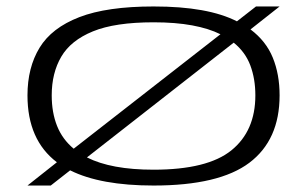

<svg xmlns="http://www.w3.org/2000/svg" viewBox="-20 -564 950 594"><path d="M65 10 156 -62Q65 -131 65 -269Q65 -355 102.5 -416.5Q140 -478 225.5 -511Q311 -544 455 -544Q540 -544 604 -532.5Q668 -521 713 -498L772 -544H845L755 -473Q803 -437 824 -385.5Q845 -334 845 -269Q845 -131 751.5 -60.5Q658 10 455 10Q291 10 197 -37L137 10ZM140 -269Q140 -216 156.5 -174.5Q173 -133 208 -104L662 -458Q626 -476 574.5 -485.5Q523 -495 455 -495Q336 -495 267.5 -467Q199 -439 169.5 -388.5Q140 -338 140 -269ZM455 -39Q622 -39 696 -99Q770 -159 770 -269Q770 -320 754.5 -361.5Q739 -403 703 -432L249 -77Q324 -39 455 -39Z"/></svg>

Font: Georama ExtraExtended Light
Style: Regular
Weight: 300
Width: 8
Designer: Jean-Baptiste Levee
Foundry: Production Type
Version: Version 1.000